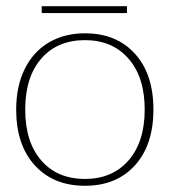

<svg xmlns="http://www.w3.org/2000/svg" viewBox="-20 -587 545 617"><path d="M114 -567H388V-545H114ZM32 -235Q32 -310 59.5 -365.5Q87 -421 137 -450.5Q187 -480 253 -480Q354 -480 413.5 -414.5Q473 -349 473 -235Q473 -121 413.5 -55.5Q354 10 253 10Q152 10 92 -55.5Q32 -121 32 -235ZM445 -235Q445 -339 393 -398.5Q341 -458 253 -458Q164 -458 112.5 -398.5Q61 -339 61 -235Q61 -131 112.5 -71.5Q164 -12 253 -12Q341 -12 393 -71.5Q445 -131 445 -235Z"/></svg>

Font: Taviraj Thin
Style: Regular
Weight: 100
Designer: Katatrad Team
Foundry: CadsonDemak
Version: Version 1.030